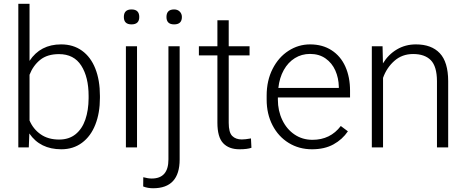

<svg xmlns="http://www.w3.org/2000/svg" viewBox="-20 -770 2436 1003"><path d="M502 -258.8Q502 -179.7 478 -118.9Q454.1 -58.1 408.4 -24.2Q362.8 9.8 300.3 9.8Q189.5 9.8 133.3 -72.8L130.4 0H75.7V-750H134.3V-452.1Q190.9 -538.1 299.3 -538.1Q362.8 -538.1 408.4 -505.1Q454.1 -472.2 478 -411.6Q502 -351.1 502 -269ZM134.3 -379.4V-140.6Q153.3 -95.7 192.4 -68.4Q231.4 -41 289.1 -41Q340.3 -41 374.8 -68.8Q409.2 -96.7 425.8 -145.3Q442.4 -193.8 442.9 -256.3V-269Q442.9 -367.2 404.5 -427.2Q366.2 -487.3 288.1 -487.3Q227.1 -487.3 189.9 -457.3Q152.8 -427.2 134.3 -379.4Z M667 -720.7Q707.5 -720.7 707.5 -681.2Q707.5 -642.6 667 -642.6Q627 -642.6 627 -681.2Q627 -720.7 667 -720.7ZM695.8 -528.3V0H637.7V-528.3Z M889.6 -720.7Q907.7 -720.7 918.9 -709.5Q930.2 -698.2 930.2 -681.2Q930.2 -642.6 889.6 -642.6Q849.6 -642.6 849.6 -681.2Q849.6 -720.7 889.6 -720.7ZM859.9 -528.3H918.5V63Q918.5 213.4 779.8 213.4Q751.5 213.4 728 204.1L728.5 155.8Q753.4 162.6 772.5 162.6Q859.9 162.6 859.9 63Z M1293.5 2Q1271.5 9.8 1231 9.8Q1175.8 9.8 1145.8 -22Q1115.7 -53.7 1115.7 -128.9V-480.5H1019V-528.3H1115.7V-664.1H1174.8V-528.3H1283.7V-480.5H1174.8V-128.9Q1174.8 -78.1 1193.1 -59.8Q1211.4 -41.5 1243.2 -41.5Q1261.2 -41.5 1291 -46.9Z M1797.4 -84Q1768.6 -41.5 1722.2 -15.9Q1675.8 9.8 1609.9 9.8Q1542 9.8 1488 -23.4Q1434.1 -56.6 1403.6 -115.7Q1373 -174.8 1373 -249.5V-270.5Q1373 -349.1 1404.1 -410.2Q1435.1 -471.2 1487.1 -504.6Q1539.1 -538.1 1599.6 -538.1Q1665 -538.1 1712.4 -507.3Q1759.8 -476.6 1784.2 -421.9Q1808.6 -367.2 1808.6 -296.4V-260.7H1431.6V-249.5Q1431.6 -191.4 1454.6 -143.3Q1477.5 -95.2 1518.6 -67.4Q1559.6 -39.6 1612.3 -39.6Q1705.6 -39.6 1760.3 -111.8ZM1434.1 -310.5H1750V-316.9Q1749 -362.8 1731.7 -401.9Q1714.4 -440.9 1680.7 -464.6Q1647 -488.3 1599.6 -488.3Q1555.7 -488.3 1520.3 -466.3Q1484.9 -444.3 1462.4 -404.1Q1439.9 -363.8 1434.1 -310.5Z M1981 -363.3V0H1922.4V-528.3H1978.5L1980.5 -439Q2008.8 -485.4 2053.2 -511.7Q2097.7 -538.1 2152.8 -538.1Q2233.9 -538.1 2277.3 -492.2Q2320.8 -446.3 2321.3 -346.7V0H2262.7V-346.7Q2262.2 -423.3 2230.5 -455.6Q2198.7 -487.8 2138.2 -487.8Q2080.6 -487.8 2040.3 -452.1Q2000 -416.5 1981 -363.3Z"/></svg>

Font: Mardoto Light
Style: Regular
Weight: 400
Designer: Christian Robertson, Vahan Hovhannisyan
Foundry: Google
Version: Version 1.000